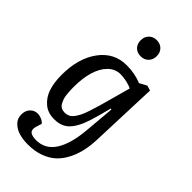

<svg xmlns="http://www.w3.org/2000/svg" viewBox="-295 -836 1147 1147"><g transform="rotate(45 278.0 -263.0)"><path d="M299.8 -755.9Q329.6 -755.9 348.4 -737.1Q367.2 -718.3 367.2 -688Q367.2 -657.7 348.4 -638.4Q329.6 -619.1 299.8 -619.1Q269 -619.1 250.5 -637.9Q231.9 -656.7 231.9 -687Q231.9 -717.3 250.7 -736.6Q269.5 -755.9 299.8 -755.9ZM400.9 -271 394 -272 372.1 -189Q356.9 -133.8 342.3 -98.4Q327.6 -63 307.4 -36.9Q287.1 -10.7 260.7 0.7Q234.4 12.2 198.2 12.2Q146 12.2 110.4 -18.1Q74.7 -48.3 59.3 -96.2Q43.9 -144 43.9 -206.1Q43.9 -347.2 108.4 -435.1Q172.9 -522.9 278.8 -522.9Q347.7 -522.9 405.8 -499L452.1 -523.9L483.9 -514.2L467.8 -81.1Q465.8 -30.8 456.3 12.9Q446.8 56.6 426.3 97.4Q405.8 138.2 375.7 167Q345.7 195.8 299.6 212.9Q253.4 230 195.8 230Q156.2 230 122.8 220.9Q89.4 211.9 65.2 188.7Q41 165.5 41 130.9Q41 97.7 60.1 77.4Q79.1 57.1 107.9 57.1Q124 57.1 141.1 64.7Q158.2 72.3 167 84L158.2 111.8Q146 145 158.7 160.9Q171.4 176.8 211.9 176.8Q288.1 176.8 330.6 111.1Q373 45.4 383.8 -76.2ZM215.8 -60.1Q232.9 -60.1 246.8 -66.4Q260.7 -72.8 272.5 -87.9Q284.2 -103 293.7 -121.8Q303.2 -140.6 313.5 -171.4Q323.7 -202.1 333 -233.9Q342.3 -265.6 355 -312Q355 -313 355.2 -313.5Q355.5 -314 355.7 -314.7Q356 -315.4 356 -315.9L389.2 -437Q371.1 -446.8 343 -452.9Q314.9 -459 292 -459Q246.1 -459 212.6 -425.8Q179.2 -392.6 162.6 -336.7Q146 -280.8 146 -209Q146 -191.4 146.5 -178.7Q147 -166 148.9 -146.7Q150.9 -127.4 155.5 -113.8Q160.2 -100.1 167.5 -86.9Q174.8 -73.7 187.3 -66.9Q199.7 -60.1 215.8 -60.1Z"/></g></svg>

Font: Literata Book Medium
Style: Italic
Weight: 500
Italic angle: -3°
Designer: Latin by Veronika Burian and Jose Scaglione. Greek by Irene Vlachou. Cyrillic by Vera Evstafieva
Foundry: TypeTogether
Version: Version 1.003;PS 001.003;hotconv 1.0.88;makeotf.lib2.5.64775